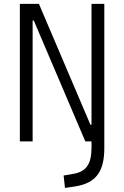

<svg xmlns="http://www.w3.org/2000/svg" viewBox="-20 -713 626 968"><path d="M307.6 234.4 357.9 227.1C461.4 210.9 505.9 155.3 505.9 33.7V-693.4H441.4V-84H436L176.3 -693.4H80.1V0H144.5V-609.4H150.4L410.2 0H441.4V29.8C441.4 115.2 415 151.9 349.6 163.6L300.8 171.9Z"/></svg>

Font: Cascadia Mono NF Light
Style: Regular
Weight: 300
Monospace: yes
Designer: Aaron Bell
Foundry: Saja Typeworks
Version: Version 2404.023